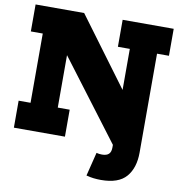

<svg xmlns="http://www.w3.org/2000/svg" viewBox="-102 -858 1095 1174"><g transform="rotate(10 445.5 -271.0)"><path d="M23.5 -597.5V-765H325L316 -509.5H266.5V-167.5H340.5V0H23.5V-167.5H97.5V-597.5ZM564 -765H881V-597.5H807V16.5Q807 112 759.5 167.2Q712 222.5 602.5 222.5Q579 222.5 556.2 219.8Q533.5 217 511.5 211L548 64Q563.5 68.5 582 68.5Q611 68.5 624.5 55.5Q638 42.5 638 15.5V-597.5H564ZM650.5 15 105.5 -706 325 -765 774 -159Z"/></g></svg>

Font: Hepta Slab ExtraBold
Style: Regular
Weight: 800
Designer: Michael LaGattuta
Foundry: Michael LaGattuta
Version: Version 1.102